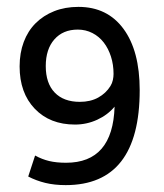

<svg xmlns="http://www.w3.org/2000/svg" viewBox="-20 -531 478 558"><path d="M208 -511Q292 -511 339 -447Q386 -383 386 -269Q386 7 171 7Q138 7 111.5 0.5Q85 -6 62 -18L82 -79Q102 -68 123 -63Q144 -58 172 -58Q308 -58 313 -221Q293 -197 262.5 -183Q232 -169 198 -169Q125 -169 81 -215Q37 -261 37 -338Q37 -377 49 -409Q61 -441 83.5 -463.5Q106 -486 137.5 -498.5Q169 -511 208 -511ZM206 -445Q163 -445 138 -416.5Q113 -388 113 -339Q113 -289 139 -262Q165 -235 212 -235Q243 -235 265.5 -247.5Q288 -260 301 -281Q306 -289 308 -298.5Q310 -308 310 -316Q310 -343 302.5 -366.5Q295 -390 281.5 -407.5Q268 -425 248.5 -435Q229 -445 206 -445Z"/></svg>

Font: Mukta Malar
Style: Regular
Weight: 400
Designer: Aadarsh Rajan, Girish Dalvi, Yashodeep Gholap
Foundry: Ek Type
Version: Version 2.538;PS 1.000;hotconv 16.6.51;makeotf.lib2.5.65220;